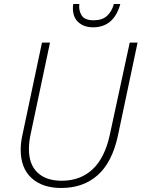

<svg xmlns="http://www.w3.org/2000/svg" viewBox="-20 -926 705 956"><path d="M285 10Q191 10 137 -39.5Q83 -89 83 -181Q83 -217 93 -260L189 -714H229L133 -260Q124 -220 124 -184Q124 -107 167 -66.5Q210 -26 287 -26Q380 -26 441 -83Q502 -140 527 -256L626 -714H665L567 -250Q538 -117 466 -53.5Q394 10 285 10ZM443 -790Q399 -790 371 -814.5Q343 -839 343 -885Q343 -898 345 -906H375Q371 -875 386 -850Q401 -825 446 -825Q489 -825 513 -847Q537 -869 547 -906H579Q547 -790 443 -790Z"/></svg>

Font: Noto Sans Disp ExtLt
Style: Italic
Weight: 200
Italic angle: -12°
Designer: Monotype Design Team
Foundry: Monotype Imaging Inc.
Version: Version 2.000;GOOG;noto-source:20170915:90ef993387c0